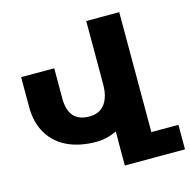

<svg xmlns="http://www.w3.org/2000/svg" viewBox="-109 -857 952 963"><g transform="rotate(-15 367.0 -375.0)"><path d="M734.4 -127.4V0H421.9V-127.4H422.4V-176.8Q370.6 -151.4 314.9 -151.4Q230.5 -151.4 167.2 -180.9Q104 -210.4 69.1 -268.3Q34.2 -326.2 34.2 -407.7V-562.5H206.1V-399.9Q209 -283.2 314.9 -283.2Q367.2 -283.2 394.8 -319.6Q422.4 -356 422.4 -422.4V-750H593.8V-127.4Z"/></g></svg>

Font: Mardoto Black
Style: Regular
Weight: 900
Designer: Christian Robertson, Vahan Hovhannisyan
Foundry: Google
Version: Version 1.000